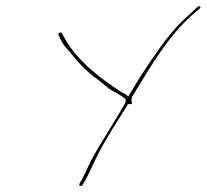

<svg xmlns="http://www.w3.org/2000/svg" viewBox="-20 -668 675 627"><path d="M171 -554 178 -539C183 -528 191 -517 203 -504L236 -465C257 -441 278 -423 305 -404L307 -403V-402L338 -377C353 -367 371 -360 384 -349C388 -347 392 -343 390 -336L389 -332C358 -276 320 -219 289 -165C273 -138 261 -106 247 -81L240 -69C240 -67 238 -66 239 -62C242 -60 248 -61 248 -62L249 -64L258 -78C271 -101 285 -135 299 -162C326 -216 362 -270 394 -321L398 -328H407C409 -328 411 -330 411 -332C411 -334 410 -339 409 -342L411 -351L412 -353C475 -456 534 -560 624 -633C630 -638 634 -641 635 -644C635 -645 633 -648 630 -648C629 -648 627 -647 619 -640C596 -617 563 -591 545 -566L544 -565H543C536 -555 528 -546 519 -535C482 -485 441 -425 408 -368L399 -353L389 -361L375 -368H374V-369C303 -415 230 -472 190 -545L182 -560C178 -565 168 -560 171 -554ZM412 -353Z"/></svg>

Font: Stray Cat
Style: HlObl
Weight: 100
Version: Version 1.0